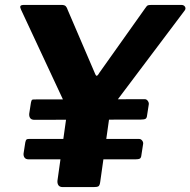

<svg xmlns="http://www.w3.org/2000/svg" viewBox="-20 -762 775 782"><path d="M718 -742Q729 -742 733.5 -734.5Q738 -727 732 -719L443 -335Q436 -327 432 -317Q428 -307 425 -282L388 -20Q386 -6 380.5 -3Q375 0 361 0H236Q223 0 218 -7.5Q213 -15 214 -26L252 -296Q254 -309 253 -316Q252 -323 248 -332L66 -722Q61 -732 63 -737Q65 -742 79 -742H230Q243 -742 248 -736.5Q253 -731 256 -721L368 -460Q372 -451 376 -454Q380 -457 385 -466L571 -728Q578 -739 583 -740.5Q588 -742 600 -742H718ZM579 -292Q578 -281 572.5 -278Q567 -275 554 -275L120 -274Q108 -274 103 -281Q98 -288 99 -299L106 -344Q108 -353 110 -355Q112 -357 119 -357L570 -358Q577 -358 582 -351Q587 -344 586 -337ZM556 -131Q555 -119 549.5 -116Q544 -113 531 -113H97Q85 -113 80 -120Q75 -127 76 -137L83 -182Q85 -191 87.5 -193.5Q90 -196 97 -196H547Q554 -196 559 -189.5Q564 -183 563 -176Z"/></svg>

Font: Libre Franklin Thin
Style: Bold Italic
Weight: 700
Italic angle: -8°
Version: Version 3.000